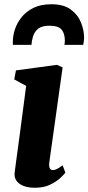

<svg xmlns="http://www.w3.org/2000/svg" viewBox="-20 -873 416 903"><path d="M144.5 10Q110.5 10 88.2 0.5Q66 -9 56 -25.2Q46 -41.5 49 -62.5Q52 -86 56.2 -116.8Q60.5 -147.5 65.5 -185.2Q70.5 -223 76.5 -267.5Q82.5 -312 89 -362.5Q95.5 -413 103 -469L47 -499.5L55 -542L248 -568L274.5 -556L212 -110Q209.5 -92 213.8 -82.5Q218 -73 229 -73Q237.5 -73 247.5 -78Q257.5 -83 274.5 -95.5L287.5 -61Q282 -53.5 264.2 -36.5Q246.5 -19.5 216.5 -4.8Q186.5 10 144.5 10ZM40.5 -662Q40.5 -666.5 40.2 -670.5Q40 -674.5 40.5 -679Q40.5 -705 50.2 -735Q60 -765 81.5 -792Q103 -819 137.5 -836Q172 -853 222 -853Q279 -853 312.5 -828.5Q346 -804 360.8 -767.5Q375.5 -731 375.5 -694.5Q375 -686.5 374 -677.8Q373 -669 371.5 -662H283Q284 -667.5 284.5 -672.8Q285 -678 285 -684Q284.5 -715 270 -733.5Q255.5 -752 211 -752Q177 -752 159.5 -737.8Q142 -723.5 135.5 -702.5Q129 -681.5 128 -662Z"/></svg>

Font: Merriweather Light 18pt Black
Style: Italic
Weight: 900
Italic angle: -7.8°
Version: Version 2.101